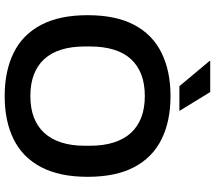

<svg xmlns="http://www.w3.org/2000/svg" viewBox="-69 -839 920 822"><g transform="rotate(90 391.0 -428.0)"><path d="M391 12Q284 12 206 -26.5Q128 -65 86.5 -144Q45 -223 45 -343Q45 -464 86.5 -542.5Q128 -621 206 -659.5Q284 -698 391 -698Q499 -698 576.5 -659.5Q654 -621 695.5 -542.5Q737 -464 737 -343Q737 -223 695.5 -144Q654 -65 576.5 -26.5Q499 12 391 12ZM391 -98Q443 -98 482.5 -113Q522 -128 549 -157.5Q576 -187 590 -230.5Q604 -274 604 -331V-353Q604 -411 590 -455Q576 -499 549 -528.5Q522 -558 482.5 -573Q443 -588 391 -588Q339 -588 299.5 -573Q260 -558 233 -528.5Q206 -499 192.5 -455Q179 -411 179 -353V-331Q179 -274 192.5 -230.5Q206 -187 233 -157.5Q260 -128 299.5 -113Q339 -98 391 -98ZM455 -736H349L241 -865L242 -868H374Z"/></g></svg>

Font: Archivo SemiBold SemiBold
Style: Regular
Weight: 600
Version: Version 2.001